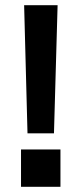

<svg xmlns="http://www.w3.org/2000/svg" viewBox="-20 -720 316 740"><path d="M86 -206 73 -700H202L188 -206ZM61 0V-144H213V0Z"/></svg>

Font: Host Grotesk SemiBold
Style: Regular
Weight: 600
Designer: Doukan Karapınar
Foundry: Element Type
Version: Version 1.003